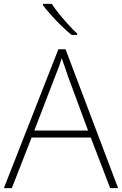

<svg xmlns="http://www.w3.org/2000/svg" viewBox="-20 -970 630 990"><path d="M548 0 448 -261H143L41 0H0L281 -716H318L589 0ZM330 -578Q325 -595 316 -619.5Q307 -644 298 -670Q291 -646 282 -621.5Q273 -597 265 -578L157 -297H434ZM247 -950Q261 -928 283.5 -900Q306 -872 331 -844.5Q356 -817 378 -797V-790H349Q323 -811 295 -838.5Q267 -866 242.5 -893.5Q218 -921 202 -942V-950Z"/></svg>

Font: Noto Sans Arabic UI XLt
Style: Regular
Weight: 200
Designer: Monotype Design Team, Nadine Chahine and Nizar Qandah
Foundry: Monotype Imaging Inc.
Version: Version 2.010; ttfautohint (v1.8.4.7-5d5b)